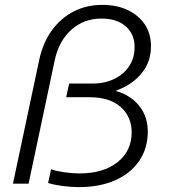

<svg xmlns="http://www.w3.org/2000/svg" viewBox="-20 -752 690 786"><path d="M303 14Q270 14 233.5 9Q197 4 177 -3L189 -59Q208 -52 242 -47Q276 -42 305 -42Q403 -42 461 -88Q519 -134 519 -210Q519 -274 474 -314Q429 -354 347 -354H251L263 -410H359Q409 -410 448 -429Q487 -448 509 -481.5Q531 -515 531 -560Q531 -612 495 -644Q459 -676 395 -676Q324 -676 272.5 -630.5Q221 -585 204 -505L97 0H33L141 -509Q156 -578 192.5 -628Q229 -678 281.5 -705Q334 -732 399 -732Q458 -732 502.5 -711Q547 -690 572.5 -652.5Q598 -615 598 -563Q598 -509 572 -469Q546 -429 503 -403.5Q460 -378 406 -366L408 -387Q458 -384 498 -362Q538 -340 561.5 -302Q585 -264 585 -213Q585 -145 550 -93.5Q515 -42 451.5 -14Q388 14 303 14Z"/></svg>

Font: Azeret Mono ExtraLight
Style: Italic
Weight: 250
Italic angle: -12°
Designer: Martin Vácha
Foundry: Displaay
Version: Version 1.002